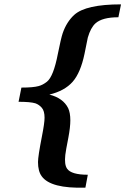

<svg xmlns="http://www.w3.org/2000/svg" viewBox="-20 -725 574 879"><path d="M534 -705 522 -646Q448 -646 417 -618Q395 -598 382 -553Q382 -552 367 -479Q349 -392 312.5 -350.5Q276 -309 206 -292Q269 -276 292 -230Q302 -209 302 -174Q302 -143 293 -95Q281 -34 279 -16Q274 28 287 47Q306 75 382 75L371 134Q212 139 171 82Q154 59 154 17Q154 -9 172 -101Q184 -162 184 -186Q184 -217 171.5 -231.5Q159 -246 142 -252Q119 -259 65 -259L78 -324Q132 -324 157 -331Q176 -336 195 -351Q225 -375 245 -479Q259 -549 267 -573Q285 -625 320 -657Q373 -705 534 -705Z"/></svg>

Font: Apparatus SIL
Style: Bold Italic
Weight: 700
Italic angle: -11°
Version: Version 1.0